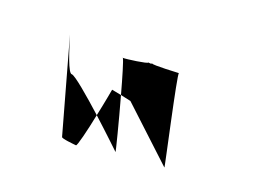

<svg xmlns="http://www.w3.org/2000/svg" viewBox="-76 -675 1130 813"><g transform="rotate(15 488.5 -268.5)"><path d="M146 -533C146 -533 153 -496 162 -451ZM162 -451 242 -23C241 -16 298 -6 308 -4C313 -2 339 -78 360 -150C296 -219 226 -290 213 -290C197 -290 177 -381 162 -451ZM360 -150C421 -84 477 -20 477 -20C479 -17 458 -147 437 -259L395 -271C394 -268 379 -211 360 -150ZM402 -414C402 -414 404 -414 404 -413C402 -413 401 -414 402 -414ZM404 -413C409 -404 423 -336 437 -259L482 -245L694 -10C697 -4 642 -412 650 -412C650 -412 530 -416 531 -422L524 -420L513 -422C516 -416 417 -411 404 -413Z"/></g></svg>

Font: Ampere
Style: RevIta
Weight: 400
Version: Version 1